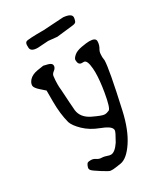

<svg xmlns="http://www.w3.org/2000/svg" viewBox="-189 -666 818 938"><g transform="rotate(-30 219.5 -197.0)"><path d="M212.9 -573.2 325.2 -580.1Q370.6 -575.7 370.6 -554.2Q370.6 -551.3 370.1 -548.8Q368.7 -540.5 365.7 -532.7Q362.3 -524.4 347.2 -522.5L252.9 -511.7L204.1 -516.6L144.5 -512.7Q104 -512.7 104 -537.6Q104 -541 104 -543.5Q102.5 -562 111.8 -567.6Q121.1 -573.2 212.9 -573.2ZM272.5 -369.1Q272.5 -377.9 287.1 -391.1Q301.8 -404.3 332 -409.7Q362.3 -415 376 -415Q412.1 -415 412.1 -395.5Q412.1 -395.5 412.1 -394.5Q412.1 -374 399.4 -353.5Q393.6 -342.8 393.6 -326.2Q392.6 -316.4 394.5 -304.7Q395.5 -301.8 395.5 -297.9Q395.5 -252 347.7 -39.1Q326.2 56.6 287.1 115.2Q248 173.8 210 179.7Q171.9 185.5 165 185.5Q158.2 185.5 150.9 185.1Q143.6 184.6 108.4 162.1Q73.2 139.6 67.9 133.3Q62.5 127 62.5 121.6Q62.5 116.2 66.4 106.9Q70.3 97.7 74.7 94.7Q79.1 91.8 93.3 91.8Q107.4 91.8 119.1 100.1Q130.9 108.4 145.5 108.4Q158.2 108.4 183.6 117.2Q187.5 118.2 192.4 118.2Q214.8 118.2 241.2 79.1Q267.6 33.2 267.6 25.4Q267.6 23.4 267.6 21.5Q267.6 17.6 266.6 16.6Q260.7 -2 211.4 -20.5Q162.1 -39.1 129.9 -70.3Q98.6 -100.6 90.8 -124Q76.2 -178.7 76.2 -249V-310.5L51.8 -332Q28.3 -352.5 27.3 -365.2Q27.3 -366.2 27.3 -367.2Q27.3 -380.9 40 -395.5Q55.7 -413.1 87.9 -418.5Q120.1 -423.8 122.6 -423.8Q125 -423.8 146.5 -418Q168 -412.1 168 -398.9Q168 -385.7 155.3 -376Q141.6 -366.2 140.6 -354.5Q137.7 -331.1 137.7 -309.6Q137.7 -293 139.6 -277.3Q144.5 -192.4 147.5 -158.2Q153.3 -114.3 201.2 -90.8Q250 -67.4 263.7 -67.4Q276.4 -67.4 289.6 -73.7Q302.7 -80.1 316.4 -160.2Q327.1 -223.6 327.1 -268.6Q326.2 -280.3 326.2 -290Q322.3 -340.8 303.7 -340.8H293Q272.5 -340.8 272.5 -369.1Z"/></g></svg>

Font: Drukaatie burti
Style: Light
Weight: 300
Version: Version 0.14